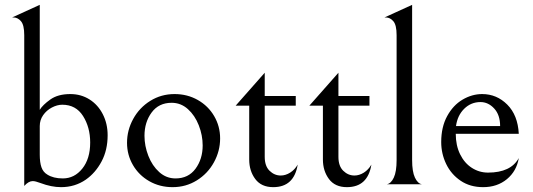

<svg xmlns="http://www.w3.org/2000/svg" viewBox="-20 -760 2200 792"><path d="M175 -40Q200 -24 239 -24Q287 -24 319.5 -64.5Q352 -105 352 -172Q352 -235 322.5 -281.5Q293 -328 237 -328Q216 -328 194 -316.5Q172 -305 158 -285Q144 -265 144 -240V-122Q144 -90 151 -70Q158 -50 175 -40ZM36 -688H30L144 -740V-307Q156 -327 187.5 -349.5Q219 -372 270 -372Q314 -372 349 -350Q384 -328 404 -289Q424 -250 424 -202Q424 -141 399 -94Q374 -47 334 -19Q289 12 232 12Q192 12 147 -5Q126 -13 115 -13Q98 -13 80 7V-615Q80 -657 66.5 -672.5Q53 -688 36 -688Z M688 -336Q635 -336 605.5 -296Q576 -256 576 -200Q576 -158 592 -117Q608 -76 637 -50Q666 -24 704 -24Q757 -24 786.5 -64Q816 -104 816 -160Q816 -202 800 -243Q784 -284 755 -310Q726 -336 688 -336ZM700 -372Q753 -372 796 -347.5Q839 -323 863.5 -281Q888 -239 888 -189Q888 -137 862.5 -90.5Q837 -44 792 -16Q747 12 692 12Q639 12 596 -12.5Q553 -37 528.5 -79Q504 -121 504 -171Q504 -223 529.5 -269.5Q555 -316 600 -344Q645 -372 700 -372Z M1008 -102V-324H952L1072 -460V-364H1200V-324H1072V-113Q1072 -75 1092 -55.5Q1112 -36 1138 -36Q1158 -36 1177 -48Q1196 -60 1208 -81Q1193 12 1107 12Q1058 12 1033 -21.5Q1008 -55 1008 -102Z M1312 -102V-324H1256L1376 -460V-364H1504V-324H1376V-113Q1376 -75 1396 -55.5Q1416 -36 1442 -36Q1462 -36 1481 -48Q1500 -60 1512 -81Q1497 12 1411 12Q1362 12 1337 -21.5Q1312 -55 1312 -102Z M1572 -688H1566L1680 -740V-100Q1680 -52 1691.5 -27.5Q1703 -3 1720 0H1576Q1593 -3 1604.5 -27.5Q1616 -52 1616 -100V-615Q1616 -657 1602.5 -672.5Q1589 -688 1572 -688Z M1800 -174Q1800 -236 1824.5 -281Q1849 -326 1888 -349Q1927 -372 1969 -372Q2029 -372 2072.5 -328.5Q2116 -285 2120 -208H1860Q1860 -160 1878 -123.5Q1896 -87 1926.5 -67.5Q1957 -48 1993 -48Q2087 -48 2120 -108Q2111 -54 2071 -21Q2031 12 1973 12Q1919 12 1880 -14.5Q1841 -41 1820.5 -83.5Q1800 -126 1800 -174ZM1861 -240H2043Q2043 -286 2018.5 -312.5Q1994 -339 1962 -339Q1923 -339 1895 -311.5Q1867 -284 1861 -240Z"/></svg>

Font: BellefairVN
Style: Regular
Weight: 400
Designer: Nick Shinn, Liron Lavi Turkenic
Foundry: Shinntype
Version: Version 1.003